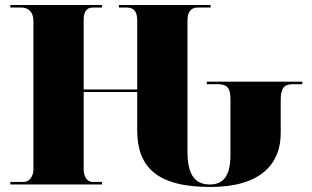

<svg xmlns="http://www.w3.org/2000/svg" viewBox="-20 -734 1241 764"><path d="M817 10C1020 10 1097 -84 1097 -204V-336C1097 -382 1110 -399 1145 -399H1183V-409H803V-399H844C882 -399 897 -387 897 -339V-119C897 -38 872 0 815 0C761 0 726 -31 726 -131V-653C726 -687 741 -704 765 -704H818V-714H453V-704H484C514 -704 526 -687 526 -653V-378H313V-656C313 -687 325 -704 349 -704H386V-714H21V-704H65C92 -704 113 -687 113 -651V-60C113 -33 97 -10 74 -10H21V0H386V-10H349C325 -10 313 -33 313 -60V-368H526V-216C526 -72 601 10 817 10Z"/></svg>

Font: Noto Serif Display Black
Style: Regular
Weight: 900
Designer: Monotype Design Team
Foundry: Monotype Imaging Inc.
Version: Version 2.009